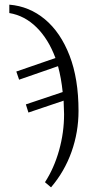

<svg xmlns="http://www.w3.org/2000/svg" viewBox="-20 -564 377 824"><path d="M173 218Q212 158 233.5 81.5Q255 5 255 -74Q255 -88 254 -103Q253 -118 253 -132L102 -81L91 -116L249 -169Q243 -228 229 -280L62 -222L50 -257L218 -315Q188 -396 137 -446.5Q86 -497 20 -508V-544Q106 -537 173 -481Q240 -425 278.5 -325.5Q317 -226 317 -88Q317 3 287 87.5Q257 172 199 240Z"/></svg>

Font: Noto Serif SemiCondensed Light
Style: Regular
Weight: 300
Width: 4
Designer: Monotype Design Team
Foundry: Monotype Imaging Inc.
Version: Version 2.013